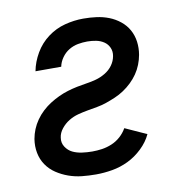

<svg xmlns="http://www.w3.org/2000/svg" viewBox="-66 -591 632 661"><g transform="rotate(-10 250.0 -260.0)"><path d="M218 8Q193 8 169 5.5Q145 3 122.5 -5Q100 -13 80.5 -26Q61 -39 48 -58Q35 -77 30.5 -100.5Q26 -124 30 -149Q33 -166 39.5 -182Q46 -198 56.5 -213Q67 -228 80.5 -240.5Q94 -253 109 -262.5Q124 -272 140 -279.5Q156 -287 172.5 -292Q189 -297 206 -300.5Q223 -304 240 -306.5Q257 -309 273.5 -313.5Q290 -318 306 -327.5Q322 -337 332.5 -351.5Q343 -366 346 -383Q349 -399 343 -412.5Q337 -426 325 -434Q313 -442 298 -445Q283 -448 267 -448Q251 -448 234.5 -445Q218 -442 203 -433Q188 -424 177.5 -409Q167 -394 164 -378H74Q80 -410 97.5 -440Q115 -470 142.5 -490.5Q170 -511 202.5 -519.5Q235 -528 267 -528Q291 -528 313.5 -525Q336 -522 356.5 -514Q377 -506 394.5 -492Q412 -478 422.5 -459Q433 -440 436 -417.5Q439 -395 435 -372Q432 -355 425.5 -338.5Q419 -322 409 -307.5Q399 -293 386 -280.5Q373 -268 358 -258Q343 -248 326.5 -241Q310 -234 294 -228.5Q278 -223 261 -220Q244 -217 227 -214Q210 -211 193 -206.5Q176 -202 160.5 -192.5Q145 -183 133.5 -168.5Q122 -154 120 -138Q117 -120 126.5 -105.5Q136 -91 150.5 -84Q165 -77 183 -74.5Q201 -72 219 -72Q236 -72 253 -74.5Q270 -77 287 -84Q304 -91 318 -103.5Q332 -116 341 -132L416 -98Q404 -72 381 -50Q358 -28 331 -15Q304 -2 275 3Q246 8 218 8Z"/></g></svg>

Font: Iosevka Curly Medium
Style: Italic
Weight: 500
Italic angle: -9°
Monospace: yes
Designer: Belleve Invis
Foundry: Belleve Invis
Version: Version 22.1.2; ttfautohint (v1.8.4)